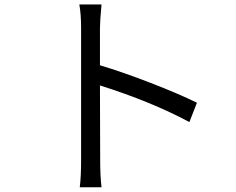

<svg xmlns="http://www.w3.org/2000/svg" viewBox="-20 -794 1040 845"><path d="M846.7 -341.8 813.5 -256.8Q645.5 -346.7 419.9 -418L420.9 -87.9Q420.9 -19.5 426.8 30.3H331.1Q336.9 -17.6 336.9 -87.9V-669.9Q336.9 -732.4 329.1 -774.4H426.8Q419.9 -701.2 419.9 -669.9V-506.8Q520.5 -476.6 644 -428.7Q767.6 -380.9 846.7 -341.8Z"/></svg>

Font: GenEi Gothic M Regular
Style: Regular
Weight: 400
Designer: o_tamon (Modified); [Source Han Sans]
Ryoko NISHIZUKA  (kana & ideographs); Paul D. Hunt (Latin, Greek & Cyrillic); Wenl
Version: Version 1.1a;Original Version 1.004